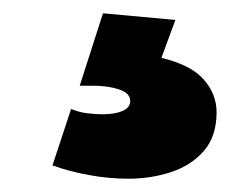

<svg xmlns="http://www.w3.org/2000/svg" viewBox="-20 -30 372 289"><path d="M135 -10 244 0 223 57Q268 68 287 90Q306 112 306 139Q306 175 287 197Q268 219 237.5 229Q207 239 173 239Q144 239 114 233.5Q84 228 59 219L87 134Q99 139 111.5 140.5Q124 142 135 142Q153 142 164.5 137Q176 132 176 122Q176 110 159 104.5Q142 99 120 99Q116 99 110 99Q104 99 100 99Z"/></svg>

Font: Alexandria ExtraBold
Style: Regular
Weight: 800
Designer: Mohamed Gaber
Foundry: Kief Type Foundry
Version: Version 5.100